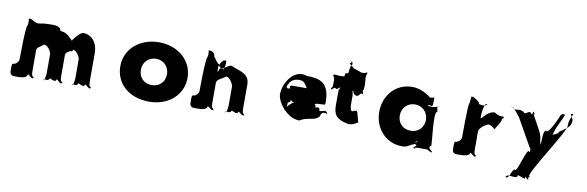

<svg xmlns="http://www.w3.org/2000/svg" viewBox="-53 -1126 5285 1730"><g transform="rotate(10 2589.5 -261.0)"><path d="M120 0C141 0 200 -2 200 -38C218 -38 245 10 255 -18C255 -18 257 16 257 -20C248 -30 236 -21 236 -75V-262C236 -293 254 -291 298 -327C345 -327 366 -257 366 -255V-75C366 -57 355 7 346 -20C346 -20 348 18 348 -18C358 -27 386 -2 404 -38C404 -38 461 -2 461 -38C479 -38 507 10 517 -18C517 -18 519 16 519 -20C510 -30 499 -21 499 -75V-267C501 -296 518 -291 560 -327C607 -327 628 -257 628 -255V-75C628 -57 617 7 608 -20C608 -20 610 18 610 -18C620 -27 647 -2 665 -38C665 -38 723 -2 723 -38C741 -38 768 10 778 -18C778 -18 780 16 780 -20C771 -30 761 -21 761 -75V-328C761 -446 687 -492 631 -492C611 -492 580 -465 545 -418C536 -409 527 -356 527 -347C527 -312 530 -310 552 -310C573 -320 562 -342 554 -388C524 -422 478 -472 436 -472C400 -482 374 -477 360 -454C367 -447 367 -423 363 -403V-366C366 -338 368 -353 390 -364C410 -374 415 -390 420 -436V-480C415 -510 374 -517 341 -517C334 -517 252 -515 245 -511C203 -499 182 -511 149 -531C141 -535 130 -535 122 -535C124 -525 128 -495 122 -474C104 -465 104 -159 104 -159C104 -147 93 -120 63 -110C41 -110 42 -107 42 -45C42 10 80 0 120 0Z M1008 -256C1008 -98 1132 15 1317 15C1494 15 1623 -98 1623 -256C1623 -416 1487 -528 1317 -528C1144 -528 1008 -416 1008 -256ZM1196 -256C1196 -327 1249 -377 1316 -377C1382 -377 1435 -327 1435 -256C1435 -186 1385 -136 1316 -136C1244 -136 1196 -186 1196 -256Z M1766 0C1787 0 1846 -1 1846 -36C1864 -36 1891 9 1901 -17C1901 -17 1903 17 1903 -18C1894 -28 1882 -21 1882 -74V-254C1882 -292 1922 -294 1962 -329C2005 -329 2031 -257 2031 -254V-74C2031 -56 2020 8 2011 -18C2011 -18 2013 18 2013 -17C2023 -26 2050 -1 2068 -36C2068 -36 2126 -1 2126 -36C2144 -36 2172 9 2182 -17C2182 -17 2184 17 2184 -18C2175 -28 2164 -21 2164 -74V-290C2164 -397 2065 -398 1995 -433C1959 -433 1926 -381 1898 -393C1889 -386 1882 -339 1878 -367V-402C1881 -422 1897 -451 1910 -462C1924 -472 1936 -474 1941 -466V-433C1936 -393 1922 -385 1934 -385C1955 -385 1881 -386 1881 -427C1863 -427 1836 -480 1826 -489C1826 -525 1792 -535 1768 -535C1770 -525 1774 -495 1768 -474C1750 -465 1750 -159 1750 -159C1750 -147 1739 -120 1709 -110C1687 -110 1688 -107 1688 -45C1688 10 1726 0 1766 0Z M2886 -238C2887 -242 2887 -252 2887 -256C2887 -436 2798 -460 2681 -460C2565 -505 2469 -368 2469 -256C2469 -189 2565 -53 2681 -53C2751 -98 2811 -72 2855 -119C2871 -182 2902 -153 2919 -156V-158C2901 -200 2865 -161 2844 -171C2844 -216 2805 -191 2805 -191C2797 -240 2786 -207 2785 -213C2785 -258 2782 -213 2782 -213C2783 -251 2745 -260 2700 -254C2637 -232 2584 -198 2551 -158C2521 -123 2516 -104 2543 -142C2551 -158 2551 -181 2551 -193C2585 -209 2577 -216 2561 -224C2557 -225 2587 -217 2589 -209C2584 -207 2819 -206 2819 -206C2815 -206 2808 -206 2803 -209C2785 -223 2797 -231 2842 -231C2886 -232 2886 -234 2886 -238ZM2529 -363C2542 -392 2572 -413 2617 -413C2656 -413 2667 -398 2685 -370C2696 -359 2692 -345 2707 -340C2713 -340 2701 -351 2709 -351H2561C2557 -351 2545 -346 2543 -338C2556 -327 2553 -320 2529 -320C2511 -324 2514 -342 2529 -363Z M2963 -513C2941 -513 2920 -521 2913 -511C2913 -495 2911 -525 2911 -509C2918 -486 2926 -497 2926 -468V-423C2926 -394 2918 -405 2911 -382C2911 -366 2913 -396 2913 -380C2920 -370 2941 -411 2954 -395C2967 -379 2989 -418 2996 -408C2996 -392 2994 -426 2994 -410C2987 -387 2982 -396 2982 -367V-247C2982 -162 3008 -121 3113 -100C3169 -89 3210 -140 3210 -124C3210 -108 3180 -238 3180 -222C3179 -209 3178 -251 3177 -237C3177 -221 3174 -252 3174 -236C3175 -217 3179 -250 3177 -232C3175 -215 3160 -236 3144 -220C3123 -204 3115 -253 3115 -273V-358C3115 -360 3107 -421 3097 -414C3097 -398 3095 -429 3095 -413C3104 -387 3134 -411 3152 -395C3152 -379 3158 -411 3158 -395C3176 -379 3203 -401 3213 -376C3213 -360 3215 -393 3215 -377C3206 -370 3195 -430 3195 -432V-459C3195 -461 3206 -520 3215 -514C3215 -498 3213 -532 3213 -516C3203 -490 3176 -479 3167 -479C3176 -479 3170 -479 3170 -455C3152 -455 3122 -422 3113 -412C3113 -389 3123 -362 3158 -362C3177 -371 3194 -402 3200 -422C3210 -425 3209 -495 3204 -513C3199 -548 3208 -576 3214 -584C3212 -583 3208 -584 3205 -584C3188 -575 3158 -570 3140 -582L3082 -602C3064 -622 3037 -633 3040 -642C3053 -642 3052 -642 3052 -658C3061 -664 3071 -637 3058 -619C3045 -619 3044 -542 3044 -565C3044 -575 3049 -553 3035 -546C3013 -546 3015 -547 3015 -524C3008 -508 2985 -513 2963 -513Z M3377 -256C3377 -106 3482 15 3632 15C3685 15 3679 -1 3745 -26C3763 -34 3726 -45 3766 -53C3775 -53 3726 -55 3764 -55C3769 -47 3721 -30 3759 -19C3768 -19 3721 -18 3759 -18C3768 -8 3715 9 3747 14C3756 14 3712 16 3750 16C3764 11 3733 4 3781 4H3853C3879 4 3862 14 3908 23C3917 23 3872 22 3910 22C3909 12 3853 -16 3891 -34C3900 -34 3853 -344 3891 -344C3900 -362 3863 -389 3910 -399C3919 -399 3870 -400 3908 -400C3908 -391 3833 -381 3853 -381C3853 -381 3793 -383 3800 -386C3811 -395 3796 -404 3792 -402C3792 -395 3791 -393 3812 -393C3838 -389 3844 -377 3844 -431C3844 -482 3846 -471 3828 -463C3806 -463 3808 -464 3808 -458C3804 -460 3794 -472 3767 -488C3729 -511 3684 -528 3632 -528C3482 -528 3377 -406 3377 -256ZM3565 -256C3565 -327 3618 -377 3685 -377C3751 -377 3804 -327 3804 -256C3804 -186 3754 -136 3685 -136C3613 -136 3565 -186 3565 -256Z M4168 0C4189 0 4248 -1 4248 -34C4266 -34 4293 10 4303 -14C4303 -14 4304 17 4304 -16C4295 -26 4284 -20 4284 -71V-236C4284 -246 4295 -281 4364 -314C4408 -314 4433 -260 4433 -293C4433 -293 4479 -354 4479 -387C4482 -393 4492 -377 4494 -415C4494 -415 4491 -383 4491 -416C4489 -412 4494 -370 4488 -406C4486 -408 4452 -397 4404 -430C4328 -430 4286 -330 4286 -363C4285 -403 4293 -458 4300 -465C4300 -468 4301 -493 4324 -493C4325 -486 4309 -477 4300 -475C4300 -475 4239 -472 4248 -490C4239 -508 4212 -520 4194 -532C4189 -534 4180 -535 4172 -535C4168 -525 4170 -492 4163 -468C4152 -458 4152 -156 4152 -156C4152 -147 4141 -120 4111 -110C4089 -110 4090 -107 4090 -45C4090 10 4128 0 4168 0Z M4970 -458C4955 -426 4904 -318 4887 -350C4851 -341 4872 -218 4856 -216C4838 -248 4876 -184 4859 -216C4840 -282 4858 -277 4820 -348C4802 -380 4775 -429 4758 -461C4737 -499 4772 -454 4755 -489C4739 -522 4771 -460 4752 -491C4734 -519 4749 -446 4726 -480C4706 -510 4676 -448 4659 -480C4605 -512 4589 -464 4548 -510C4530 -542 4563 -475 4546 -507C4552 -525 4625 -425 4626 -425C4626 -425 4785 -142 4768 -174C4754 -200 4801 -123 4787 -154C4771 -187 4806 -126 4787 -157C4766 -190 4786 -111 4768 -138C4748 -169 4690 77 4673 45C4639 45 4639 144 4599 126C4581 94 4617 160 4600 128C4605 83 4688 132 4706 100C4688 68 4789 133 4775 100C4762 69 4816 138 4802 110C4784 78 4822 140 4805 108C4785 72 4825 117 4808 79C4793 46 5088 -394 5071 -426C5070 -489 5104 -525 5102 -539C5077 -539 5075 -540 5105 -488C5112 -422 5064 -403 5008 -362C4986 -321 4919 -320 4944 -320C4960 -320 4942 -329 4990 -428C5036 -523 5037 -523 5012 -523C4991 -518 4988 -497 4970 -458Z"/></g></svg>

Font: Hussar Przerywany
Style: Regular
Weight: 400
Foundry: Cannot Into Space Fonts
Version: Version 0.982